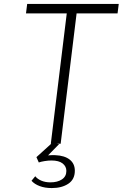

<svg xmlns="http://www.w3.org/2000/svg" viewBox="-20 -730 623 975"><path d="M583 -710 577 -662H369L288 0H268L280 2L224 59Q248 57 261 58Q308 60 334 80.5Q360 101 360 137Q360 181 327 203Q294 225 243 225Q208 225 181.5 215Q155 205 140 188L159 165Q170 179 190 187.5Q210 196 236 196Q272 196 294.5 181Q317 166 317 138Q317 115 298 100Q279 85 241 85Q225 85 206.5 88Q188 91 177 95L165 68L240 0H238L319 -662H112L118 -710Z"/></svg>

Font: Josefin Sans Light
Style: Italic
Weight: 300
Italic angle: -7°
Designer: Santiago Orozco
Foundry: Typemade
Version: Version 2.000